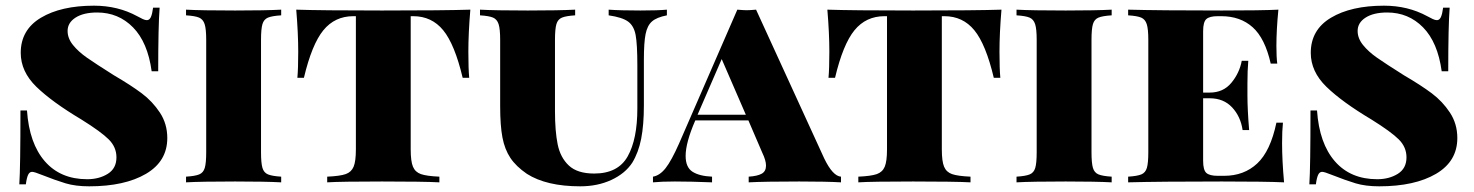

<svg xmlns="http://www.w3.org/2000/svg" viewBox="-20 -642 5188 676"><path d="M463 -585Q474 -579 482.5 -575Q491 -571 497 -571Q506 -571 511 -581.5Q516 -592 519 -615H542Q537 -550 537 -391H514Q500 -493 448.5 -545.5Q397 -598 322 -598Q274 -598 246 -580Q218 -562 218 -533Q218 -507 237 -483.5Q256 -460 286 -439Q316 -418 381 -377Q441 -342 479 -313.5Q517 -285 543 -245.5Q569 -206 569 -156Q569 -74 494 -30Q419 14 294 14Q246 14 211 3.5Q176 -7 128 -26Q101 -37 93 -37Q84 -37 79 -26.5Q74 -16 71 7H48Q52 -53 52 -253H75Q83 -137 138 -74Q193 -11 287 -11Q329 -11 359.5 -30Q390 -49 390 -88Q390 -124 363 -151Q336 -178 267 -221Q163 -283 108 -336.5Q53 -390 53 -456Q53 -537 124 -579.5Q195 -622 311 -622Q395 -622 463 -585Z M970 -588Q938 -586 923.5 -580Q909 -574 904 -557Q899 -540 899 -502V-106Q899 -68 904 -51Q909 -34 923.5 -28Q938 -22 970 -20V0Q915 -3 808 -3Q689 -3 635 0V-20Q667 -22 681.5 -28Q696 -34 701 -51Q706 -68 706 -106V-502Q706 -540 700.5 -557Q695 -574 681 -580Q667 -586 635 -588V-608Q689 -605 808 -605Q914 -605 970 -608Z M1629 -460Q1629 -400 1632 -368H1609Q1581 -486 1540.5 -535.5Q1500 -585 1435 -585H1426V-116Q1426 -74 1434 -55Q1442 -36 1462 -29Q1482 -22 1527 -20V0Q1471 -3 1325 -3Q1180 -3 1132 0V-20Q1177 -22 1197 -29Q1217 -36 1225 -55Q1233 -74 1233 -116V-585H1224Q1159 -585 1118.5 -535.5Q1078 -486 1050 -368H1027Q1030 -400 1030 -460Q1030 -525 1023 -608Q1112 -605 1325 -605Q1544 -605 1636 -608Q1629 -525 1629 -460Z M2328 -588Q2292 -581 2275.5 -566.5Q2259 -552 2253 -522Q2247 -492 2247 -432V-271Q2247 -202 2237.5 -153.5Q2228 -105 2206 -69Q2181 -31 2132.5 -8.5Q2084 14 2023 14Q1904 14 1835 -30Q1797 -56 1777 -86Q1757 -116 1749 -158Q1741 -200 1741 -268V-502Q1741 -540 1735.5 -557Q1730 -574 1716 -580Q1702 -586 1670 -588V-608Q1724 -605 1838 -605Q1947 -605 2005 -608V-588Q1973 -586 1958.5 -580Q1944 -574 1939 -557Q1934 -540 1934 -502V-251Q1934 -180 1943.5 -133.5Q1953 -87 1983 -59Q2013 -31 2072 -31Q2156 -31 2190 -91.5Q2224 -152 2224 -260V-412Q2224 -486 2218 -518.5Q2212 -551 2191.5 -566Q2171 -581 2123 -588V-608Q2164 -605 2235 -605Q2295 -605 2328 -608Z M2941 -20V0Q2890 -3 2794 -3Q2673 -3 2616 0V-20Q2647 -22 2662 -30.5Q2677 -39 2677 -59Q2677 -77 2664 -104L2615 -218H2428Q2394 -140 2394 -93Q2394 -53 2418 -37.5Q2442 -22 2487 -20V0Q2412 -3 2356 -3Q2309 -3 2279 0V-20Q2303 -24 2323.5 -50Q2344 -76 2371 -137L2576 -608Q2598 -606 2609 -606Q2620 -606 2642 -608L2882 -84Q2912 -22 2941 -20ZM2606 -238 2521 -434 2436 -238Z M3499 -460Q3499 -400 3502 -368H3479Q3451 -486 3410.5 -535.5Q3370 -585 3305 -585H3296V-116Q3296 -74 3304 -55Q3312 -36 3332 -29Q3352 -22 3397 -20V0Q3341 -3 3195 -3Q3050 -3 3002 0V-20Q3047 -22 3067 -29Q3087 -36 3095 -55Q3103 -74 3103 -116V-585H3094Q3029 -585 2988.5 -535.5Q2948 -486 2920 -368H2897Q2900 -400 2900 -460Q2900 -525 2893 -608Q2982 -605 3195 -605Q3414 -605 3506 -608Q3499 -525 3499 -460Z M3894 -588Q3862 -586 3847.5 -580Q3833 -574 3828 -557Q3823 -540 3823 -502V-106Q3823 -68 3828 -51Q3833 -34 3847.5 -28Q3862 -22 3894 -20V0Q3839 -3 3732 -3Q3613 -3 3559 0V-20Q3591 -22 3605.5 -28Q3620 -34 3625 -51Q3630 -68 3630 -106V-502Q3630 -540 3624.5 -557Q3619 -574 3605 -580Q3591 -586 3559 -588V-608Q3613 -605 3732 -605Q3838 -605 3894 -608Z M4501 0Q4436 -3 4282 -3Q4062 -3 3952 0V-20Q3984 -22 3998.5 -28Q4013 -34 4018 -51Q4023 -68 4023 -106V-502Q4023 -540 4017.5 -557Q4012 -574 3998 -580Q3984 -586 3952 -588V-608Q4062 -605 4282 -605Q4422 -605 4481 -608Q4474 -537 4474 -480Q4474 -441 4477 -418H4454Q4434 -507 4390.5 -546Q4347 -585 4280 -585H4267Q4239 -585 4227.5 -575Q4216 -565 4216 -532V-316H4239Q4287 -316 4315.5 -350.5Q4344 -385 4352 -428H4375Q4372 -394 4372 -348V-306Q4372 -257 4378 -184H4355Q4348 -232 4318 -264Q4288 -296 4239 -296H4216V-76Q4216 -43 4227.5 -33Q4239 -23 4267 -23H4290Q4360 -23 4406.5 -66.5Q4453 -110 4474 -210H4497Q4494 -182 4494 -138Q4494 -77 4501 0Z M5005 -585Q5016 -579 5024.5 -575Q5033 -571 5039 -571Q5048 -571 5053 -581.5Q5058 -592 5061 -615H5084Q5079 -550 5079 -391H5056Q5042 -493 4990.5 -545.5Q4939 -598 4864 -598Q4816 -598 4788 -580Q4760 -562 4760 -533Q4760 -507 4779 -483.5Q4798 -460 4828 -439Q4858 -418 4923 -377Q4983 -342 5021 -313.5Q5059 -285 5085 -245.5Q5111 -206 5111 -156Q5111 -74 5036 -30Q4961 14 4836 14Q4788 14 4753 3.5Q4718 -7 4670 -26Q4643 -37 4635 -37Q4626 -37 4621 -26.5Q4616 -16 4613 7H4590Q4594 -53 4594 -253H4617Q4625 -137 4680 -74Q4735 -11 4829 -11Q4871 -11 4901.5 -30Q4932 -49 4932 -88Q4932 -124 4905 -151Q4878 -178 4809 -221Q4705 -283 4650 -336.5Q4595 -390 4595 -456Q4595 -537 4666 -579.5Q4737 -622 4853 -622Q4937 -622 5005 -585Z"/></svg>

Font: Playfair Display SC Black
Style: Regular
Weight: 900
Designer: Claus Eggers Sørensen
Foundry: Claus Eggers Sørensen
Version: Version 1.200; ttfautohint (v1.6)